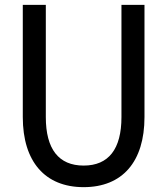

<svg xmlns="http://www.w3.org/2000/svg" viewBox="-20 -759 690 792"><path d="M74 -739V-276C74 -92 166 13 325 13C485 13 576 -92 576 -276V-739H481V-276C481 -144 428 -76 325 -76C222 -76 169 -144 169 -276V-739Z"/></svg>

Font: Involve Medium
Style: Regular
Weight: 500
Designer: Stefan Peev
Foundry: Context Ltd.
Version: Version 1.001